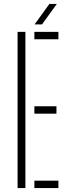

<svg xmlns="http://www.w3.org/2000/svg" viewBox="-20 -963 354 983"><path d="M70 0V-800H110V0ZM156 0V-38H279V0ZM156 -381V-419H269V-381ZM156 -762V-800H279V-762ZM157 -838 233 -943H271L195 -838Z"/></svg>

Font: Big Shoulders Stencil Text Thin Thin
Style: Regular
Weight: 250
Version: Version 2.001